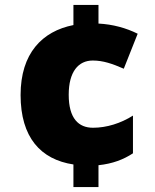

<svg xmlns="http://www.w3.org/2000/svg" viewBox="-20 -837 626 774"><path d="M377 -742V-817H276V-736C150 -711 63 -622 63 -454C63 -283 144 -194 276 -174V-83H377V-171C434 -177 478 -194 516 -219V-371C467 -340 410 -322 355 -322C297 -322 257 -359 257 -455C257 -548 296 -593 354 -593C396 -593 433 -580 479 -560L535 -701C489 -724 435 -739 377 -742Z"/></svg>

Font: Noto Sans Telugu UI Black
Style: Regular
Weight: 900
Designer: Jelle Bosma - Monotype Design Team
Foundry: Monotype Imaging Inc.
Version: Version 2.005